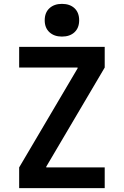

<svg xmlns="http://www.w3.org/2000/svg" viewBox="-20 -972 640 992"><path d="M79 0V-107L381 -619V-623H79V-730H521V-623L219 -111V-107H521V0ZM300 -783Q260 -783 235.5 -805.5Q211 -828 211 -867Q211 -907 235.5 -929.5Q260 -952 300 -952Q341 -952 365 -929.5Q389 -907 389 -867Q389 -828 365 -805.5Q341 -783 300 -783Z"/></svg>

Font: M PLUS Code Latin Expanded SemiBold
Style: Regular
Weight: 600
Width: 7
Designer: Coji Morishita
Foundry: UNDERFOREST DESIGN
Version: Version 1.002; ttfautohint (v1.8.3)